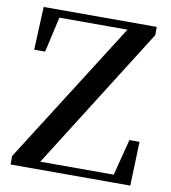

<svg xmlns="http://www.w3.org/2000/svg" viewBox="-82 -806 782 877"><g transform="rotate(10 308.5 -367.5)"><path d="M25.9 0V-39.1L444.8 -699.2H128.9L91.8 -535.2H41L49.8 -734.9H574.2V-696.8L157.2 -36.1H498L541 -204.1H587.9L581.1 0Z"/></g></svg>

Font: Source Han Serif TW SemiBold
Style: Regular
Weight: 600
Designer: Ryoko NISHIZUKA Ë•øÂ°öÊ∂ºÂ≠ê (kana & ideographs); Frank Grie√ühammer (Latin, Greek & Cyrillic); Wenlong ZHANG Âº†ÊñáÈæô 
Foundry: Adobe
Version: Version 2.003;hotconv 1.1.1;makeotfexe 2.6.0